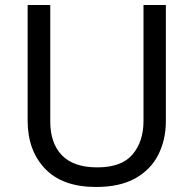

<svg xmlns="http://www.w3.org/2000/svg" viewBox="-20 -734 771 764"><path d="M640 -252Q640 -178 610 -118.5Q580 -59 518.5 -24.5Q457 10 362 10Q229 10 159.5 -62.5Q90 -135 90 -254V-714H180V-251Q180 -164 226.5 -116Q273 -68 367 -68Q464 -68 507.5 -119.5Q551 -171 551 -252V-714H640Z"/></svg>

Font: Noto Sans Mende Kikakui
Style: Regular
Weight: 400
Designer: Monotype Design Team
Foundry: Monotype Imaging Inc.
Version: Version 2.003; ttfautohint (v1.8.4.7-5d5b)